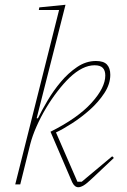

<svg xmlns="http://www.w3.org/2000/svg" viewBox="-20 -774 534 806"><path d="M309 12Q293 12 283 -9L192 -221Q306 -278 364 -342Q422 -406 422 -457Q422 -478 411.5 -489Q401 -500 377 -500Q327 -500 272 -448Q248 -425 222 -391.5Q196 -358 173.5 -320.5Q151 -283 133.5 -243.5Q116 -204 107 -169L65 0H44L228 -732H143L145 -743L255 -754L134 -278L139 -277Q155 -310 179.5 -351.5Q204 -393 235 -430Q266 -467 303.5 -492.5Q341 -518 383 -518Q415 -518 429 -503Q443 -488 443 -460Q443 -421 418 -383Q393 -345 357 -313Q321 -281 282 -256Q243 -231 215 -218L305 -11H323L451 -118L458 -111L370 -28Q344 -3 331 4.5Q318 12 309 12Z"/></svg>

Font: IBM Plex Serif Thin
Style: Italic
Weight: 100
Italic angle: -14°
Designer: Mike Abbink, Paul van der Laan, Pieter van Rosmalen
Foundry: Bold Monday
Version: Version 3.001